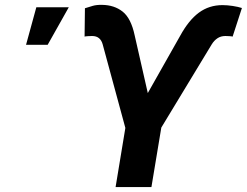

<svg xmlns="http://www.w3.org/2000/svg" viewBox="-20 -757 999 777"><path d="M447.8 0 487.3 -239.3 395.5 -577.6Q391.1 -593.8 380.6 -602.5Q370.1 -611.3 352.5 -611.3Q345.2 -611.3 335 -610.6Q324.7 -609.9 322.3 -608.9L323.7 -723.6Q340.3 -729 355.7 -733.4Q371.1 -737.8 392.6 -737.3Q442.4 -736.8 476.3 -710Q510.3 -683.1 524.9 -614.3L578.1 -380.4L709.5 -612.8Q743.7 -675.3 784.9 -705.8Q826.2 -736.3 880.4 -736.3Q899.9 -736.3 921.9 -732.9Q943.8 -729.5 959 -724.6L921.4 -608.9Q919.4 -609.9 909.2 -610.6Q898.9 -611.3 892.1 -611.3Q873.5 -611.3 859.9 -602.1Q846.2 -592.8 836.9 -577.6L632.8 -240.7L592.8 0ZM85.4 -575.7 127 -727.5H258.3L172.9 -575.7Z"/></svg>

Font: Inter 16pt
Style: Bold Italic
Weight: 700
Italic angle: -9.3988°
Version: Version 4.001;git-66647c0bb